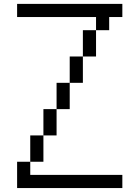

<svg xmlns="http://www.w3.org/2000/svg" viewBox="-20 -953 707 973"><path d="M600 -933.3V-866.7H533.3V-800H466.7V-866.7H66.7V-933.3ZM600 -66.7V0H66.7V-133.3H133.3V-66.7ZM133.3 -133.3V-266.7H200V-133.3ZM266.7 -266.7H200V-400H266.7ZM266.7 -400V-533.3H333.3V-400ZM400 -666.7V-533.3H333.3V-666.7ZM400 -800H466.7V-666.7H400Z"/></svg>

Font: Galmuri14 Regular
Style: Regular
Weight: 400
Designer: Lee Minseo (quiple)
Version: Version 2.399;hotconv 1.1.1;makeotfexe 2.6.0 DEVELOPMENT